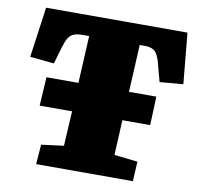

<svg xmlns="http://www.w3.org/2000/svg" viewBox="-78 -783 892 864"><g transform="rotate(10 367.5 -350.5)"><path d="M142 0 149 -90 251 -103 260 -262H112L120 -393H266L277 -609H247Q223 -609 207.5 -603Q192 -597 182.5 -581.5Q173 -566 165 -539L142 -460L32 -471L64 -701H710L732 -469L625 -460L604 -538Q597 -567 587.5 -582.5Q578 -598 564 -603.5Q550 -609 526 -609H508L497 -393H622L617 -262H490L482 -102L589 -90L584 0Z"/></g></svg>

Font: Literata Black
Style: Italic
Weight: 900
Italic angle: -2°
Designer: Latin by Veronika Burian and Jose Scaglione. Greek by Irene Vlachou. Cyrillic by Vera Evstafieva
Foundry: TypeTogether
Version: Version 3.002